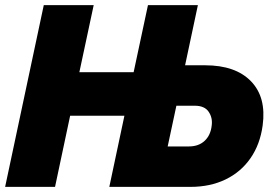

<svg xmlns="http://www.w3.org/2000/svg" viewBox="-23 -730 1091 750"><path d="M-3 0 148 -710H343L287 -448H499L555 -710H750L700 -475H778Q897 -475 957.5 -412.5Q1018 -350 1003 -240Q993 -166 955.5 -112Q918 -58 858 -29Q798 0 721 0H404L463 -278H251L192 0ZM632 -158H715Q753 -158 776.5 -180Q800 -202 804 -240Q808 -270 792 -293.5Q776 -317 738 -317H666Z"/></svg>

Font: Raleway Black
Style: Italic
Weight: 900
Italic angle: -12°
Designer: Matt McInerney, Pablo Impallari, Rodrigo Fuenzalida
Foundry: Matt McInerney, Pablo Impallari, Rodrigo Fuenzalida
Version: Version 4.101;RELEASE